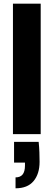

<svg xmlns="http://www.w3.org/2000/svg" viewBox="-20 -725 289 1038"><path d="M50 0V-705H200V0ZM64 293V234Q90 234 102.5 218Q115 202 115 170V154H56V42H189Q192 71 193 98Q194 125 194 150Q194 215 161.5 254Q129 293 64 293Z"/></svg>

Font: DM Sans 36pt Black
Style: Regular
Weight: 900
Designer: Colophon Foundry, Jonny Pinhorn
Foundry: Colophon Foundry
Version: Version 4.004;gftools[0.9.30]